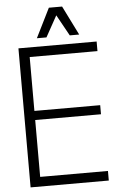

<svg xmlns="http://www.w3.org/2000/svg" viewBox="-67 -1113 692 1157"><g transform="rotate(-5 279.0 -534.5)"><path d="M70 0V-841H543V-783H133V-457H531V-402H133V-58H543V0ZM385 -892 287 -1069H354L442 -892ZM186 -892 274 -1069H342L244 -892Z"/></g></svg>

Font: Matangi Light
Style: Regular
Weight: 400
Version: Version 3.002